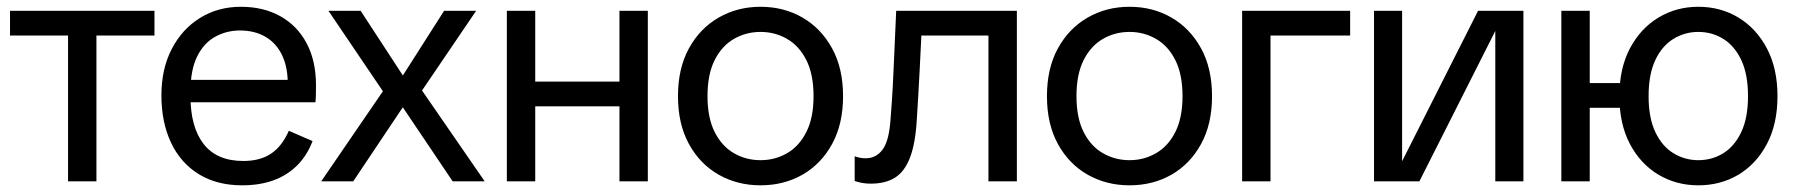

<svg xmlns="http://www.w3.org/2000/svg" viewBox="-20 -543 5377 575"><path d="M183.8 0V-480.7H268.8V0ZM10 -436.6V-510.7H442.6V-436.6Z M705 12Q629.9 12 575.5 -21.3Q521 -54.7 492.2 -115.7Q463.4 -176.7 463.4 -257.6Q463.4 -336.6 494.4 -396.4Q525.3 -456.1 579.2 -489.4Q633 -522.7 701.4 -522.7Q768.9 -522.7 819.6 -494.4Q870.3 -466.1 898.3 -413.4Q926.3 -360.7 926.3 -288.1Q926.3 -273.3 926 -259.4Q925.7 -245.5 924.6 -236.8H512.9V-303.9H873.8L841.8 -286.4Q842.7 -339.2 825.5 -376.2Q808.3 -413.1 775.7 -432.4Q743.1 -451.7 698.7 -451.7Q658 -451.7 624 -432.7Q590 -413.8 570.3 -373.6Q550.5 -333.4 550.5 -269.4V-254.4Q550.5 -161.9 590.1 -111.4Q629.6 -60.9 708.8 -60.9Q758.8 -60.9 791.8 -82.9Q824.7 -105 845 -151.3L916.1 -120.5Q899 -76.2 869 -46.7Q838.9 -17.2 798 -2.6Q757.1 12 705 12Z M942 0 1126.7 -269.7 963.6 -510.7H1060L1186.5 -317L1310 -510.7H1406L1243.9 -272L1431.5 0H1335.6L1186.3 -221.7L1037.9 0Z M1835.1 0V-510.7H1920.1V0ZM1497.9 0V-510.7H1582.9V0ZM1547.4 -224.6V-298.6H1868.9V-224.6Z M2257.6 12Q2188.5 12 2132.2 -19.9Q2076 -51.9 2043.2 -111.8Q2010.4 -171.7 2010.4 -254.9Q2010.4 -338.3 2043.2 -398.1Q2076 -458 2132.2 -490.3Q2188.5 -522.7 2257.6 -522.7Q2327.6 -522.7 2383.4 -490.3Q2439.2 -458 2472 -398.1Q2504.8 -338.3 2504.8 -254.9Q2504.8 -171.7 2472 -111.8Q2439.2 -51.9 2383.4 -19.9Q2327.6 12 2257.6 12ZM2257.6 -63.3Q2301 -63.3 2337.1 -84.2Q2373.3 -105 2394.8 -147.6Q2416.4 -190.1 2416.4 -254.9Q2416.4 -320.5 2394.8 -363.1Q2373.3 -405.6 2337.1 -426.5Q2301 -447.4 2257.6 -447.4Q2214.2 -447.4 2178 -426.5Q2141.8 -405.6 2120.3 -363.1Q2098.8 -320.5 2098.8 -254.9Q2098.8 -190.1 2120.3 -147.6Q2141.8 -105 2178 -84.2Q2214.2 -63.3 2257.6 -63.3Z M2587.8 7Q2573.6 7 2561.1 4.7Q2548.6 2.3 2539.6 -1V-75Q2547.4 -72 2555.8 -70.5Q2564.2 -69 2573 -69Q2604.3 -69 2623.9 -96Q2643.4 -123 2647.4 -191.5Q2649.4 -214.4 2650.8 -237.6Q2652.3 -260.7 2653.7 -284.7Q2655.1 -308.8 2656.1 -335.6L2663.9 -510.7H3025.3V0H2940.2V-486.3L2964.1 -436.6H2687.6L2741.8 -486.3L2734 -329Q2732.2 -289.4 2729.9 -254.7Q2727.7 -220 2725.7 -185.8Q2721.7 -114.6 2705.6 -72Q2689.5 -29.4 2660.7 -11.2Q2631.9 7 2587.8 7Z M3362.6 12Q3293.5 12 3237.2 -19.9Q3181 -51.9 3148.2 -111.8Q3115.4 -171.7 3115.4 -254.9Q3115.4 -338.3 3148.2 -398.1Q3181 -458 3237.2 -490.3Q3293.5 -522.7 3362.6 -522.7Q3432.6 -522.7 3488.4 -490.3Q3544.2 -458 3577 -398.1Q3609.8 -338.3 3609.8 -254.9Q3609.8 -171.7 3577 -111.8Q3544.2 -51.9 3488.4 -19.9Q3432.6 12 3362.6 12ZM3362.6 -63.3Q3406 -63.3 3442.1 -84.2Q3478.3 -105 3499.8 -147.6Q3521.4 -190.1 3521.4 -254.9Q3521.4 -320.5 3499.8 -363.1Q3478.3 -405.6 3442.1 -426.5Q3406 -447.4 3362.6 -447.4Q3319.2 -447.4 3283 -426.5Q3246.8 -405.6 3225.3 -363.1Q3203.8 -320.5 3203.8 -254.9Q3203.8 -190.1 3225.3 -147.6Q3246.8 -105 3283 -84.2Q3319.2 -63.3 3362.6 -63.3Z M3699.9 0V-510.7H3784.9V0ZM3725 -436.6V-510.7H4023.4V-436.6Z M4094.9 0V-510.7H4179V-60.1L4406.5 -510.7H4542.3V0H4458.1V-450.2L4230.8 0Z M5066 12Q5000.3 12 4946.6 -19.9Q4893 -51.9 4861.3 -111.8Q4829.7 -171.7 4829.7 -254.9Q4829.7 -338.3 4861.3 -398.1Q4893 -458 4946.6 -490.3Q5000.3 -522.7 5066 -522.7Q5133 -522.7 5186.4 -490.3Q5239.8 -458 5271.5 -398.1Q5303.2 -338.3 5303.2 -254.9Q5303.2 -171.7 5271.5 -111.8Q5239.8 -51.9 5186.4 -19.9Q5133 12 5066 12ZM5066 -63.3Q5107.3 -63.3 5141 -84.2Q5174.7 -105 5194.8 -147.6Q5214.9 -190.1 5214.9 -254.9Q5214.9 -320.5 5194.8 -363.1Q5174.7 -405.6 5141 -426.5Q5107.3 -447.4 5066 -447.4Q5025.6 -447.4 4991.5 -426.5Q4957.4 -405.6 4937.3 -363.1Q4917.2 -320.5 4917.2 -254.9Q4917.2 -190.1 4937.3 -147.6Q4957.4 -105 4991.5 -84.2Q5025.6 -63.3 5066 -63.3ZM4655.9 0V-510.7H4740.9V0ZM4696.8 -220.2V-294.3H4879.3V-220.2Z"/></svg>

Font: TikTok Sans Light
Style: Regular
Weight: 300
Version: Version 4.000